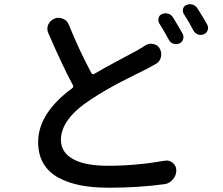

<svg xmlns="http://www.w3.org/2000/svg" viewBox="-20 -835 1040 897"><path d="M659.2 -623Q671.9 -630.9 685.5 -630.9Q691.4 -630.9 697.3 -628.9Q717.8 -625 726.6 -607.4Q733.4 -594.7 733.4 -582Q733.4 -574.2 731.4 -566.4Q725.6 -544.9 706.1 -535.2Q702.1 -532.2 667 -513.7Q654.3 -507.8 613.8 -487.3Q573.2 -466.8 546.4 -453.1Q519.5 -439.5 479.5 -416.5Q439.5 -393.6 407.2 -372.1Q264.6 -280.3 264.6 -181.6Q264.6 -124 320.3 -92.3Q376 -60.5 485.4 -60.5Q614.3 -60.5 749 -84Q753.9 -85 757.8 -85Q774.4 -85 787.1 -74.2Q803.7 -60.5 803.7 -39.1Q803.7 -14.6 787.1 3.9Q771.5 22.5 748 25.4Q627 42 489.3 42Q415 42 356.4 30.8Q297.9 19.5 252.4 -5.4Q207 -30.3 182.6 -71.8Q158.2 -113.3 158.2 -170.9Q158.2 -305.7 317.4 -422.9Q325.2 -428.7 320.3 -437.5Q271.5 -528.3 206.1 -679.7Q201.2 -689.5 201.2 -700.2Q201.2 -710 205.1 -719.7Q213.9 -739.3 234.4 -748Q244.1 -752 253.9 -752Q263.7 -752 274.4 -747.1Q293.9 -739.3 301.8 -718.8Q349.6 -600.6 407.2 -493.2Q412.1 -485.4 420.9 -490.2Q463.9 -515.6 534.2 -553.2Q604.5 -590.8 623 -600.6Q655.3 -620.1 659.2 -623ZM723.6 -726.6Q719.7 -734.4 719.7 -742.2Q719.7 -747.1 720.7 -751Q724.6 -764.6 737.3 -769.5Q751 -775.4 765.6 -771Q780.3 -766.6 788.1 -753.9Q810.5 -717.8 833 -677.7Q839.8 -665 835.4 -651.4Q831.1 -637.7 817.4 -631.8Q809.6 -628.9 802.7 -628.9Q795.9 -628.9 790 -630.9Q775.4 -635.7 768.6 -649.4Q743.2 -696.3 723.6 -726.6ZM838.9 -769.5Q834 -777.3 834 -785.2Q834 -789.1 835 -793.9Q838.9 -806.6 850.6 -811.5Q859.4 -815.4 867.2 -815.4Q873 -815.4 879.9 -813.5Q894.5 -808.6 902.3 -795.9Q927.7 -756.8 948.2 -719.7Q952.1 -712.9 952.1 -705.1Q952.1 -699.2 950.2 -694.3Q945.3 -680.7 932.6 -674.8Q924.8 -671.9 918 -671.9Q911.1 -671.9 905.3 -673.8Q890.6 -679.7 883.8 -692.4Q861.3 -735.4 838.9 -769.5Z"/></svg>

Font: Gen Jyuu GothicX Medium
Style: Regular
Weight: 500
Designer: Ryoko NISHIZUKA (kana &amp; ideographs); Paul D. Hunt (Latin, Greek &amp; Cyrillic); Wenlong ZHANG (bopomofo); Sandoll C
Version: Version 1.058.20140828